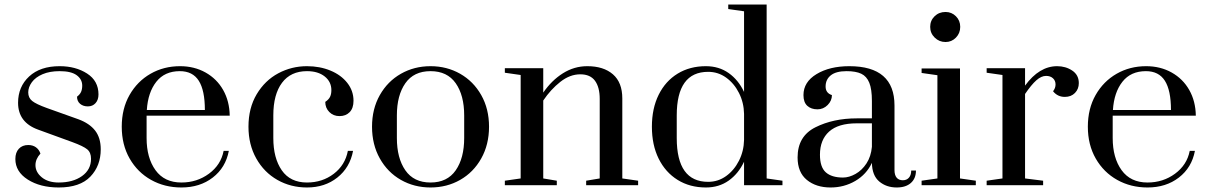

<svg xmlns="http://www.w3.org/2000/svg" viewBox="-20 -820 5354 850"><path d="M48 -116Q48 -145 63.5 -161.5Q79 -178 105 -178Q125 -178 139 -168Q153 -158 159 -140Q137 -116 137 -89Q137 -58 165 -35Q193 -12 240 -12Q303 -12 343 -40.5Q383 -69 383 -117Q383 -145 366 -159Q349 -173 300 -191L149 -246Q60 -278 60 -365Q60 -436 109 -481.5Q158 -527 244 -527Q315 -527 365.5 -494.5Q416 -462 416 -402Q416 -378 403 -363.5Q390 -349 369 -349Q348 -349 334.5 -360.5Q321 -372 321 -392Q334 -402 339 -413.5Q344 -425 344 -441Q344 -469 319.5 -487Q295 -505 244 -505Q200 -505 168.5 -491.5Q137 -478 121 -456Q105 -434 105 -411Q105 -387 122.5 -373Q140 -359 187 -342L327 -292Q376 -274 401 -242Q426 -210 426 -159Q426 -86 380 -38Q334 10 240 10Q158 10 103 -25Q48 -60 48 -116Z M519 -259Q519 -339 553.5 -399.5Q588 -460 646.5 -493.5Q705 -527 777 -527Q840 -527 890 -499Q940 -471 968 -421.5Q996 -372 997 -308H629V-209Q629 -121 668.5 -66.5Q708 -12 783 -12Q852 -12 905 -51Q958 -90 970 -152H993Q979 -78 922 -34Q865 10 783 10Q709 10 649 -23.5Q589 -57 554 -118Q519 -179 519 -259ZM887 -333Q887 -420 860 -462.5Q833 -505 776 -505Q709 -505 672 -458Q635 -411 630 -333Z M1080 -259Q1080 -342 1116.5 -403Q1153 -464 1212 -495.5Q1271 -527 1339 -527Q1396 -527 1443 -507.5Q1490 -488 1517.5 -453Q1545 -418 1545 -374Q1545 -341 1528 -323.5Q1511 -306 1483 -306Q1456 -306 1438 -324Q1420 -342 1420 -369Q1435 -379 1441 -391Q1447 -403 1447 -421Q1447 -458 1417.5 -481.5Q1388 -505 1339 -505Q1267 -505 1228.5 -453.5Q1190 -402 1190 -309V-209Q1190 -120 1227.5 -66Q1265 -12 1339 -12Q1407 -12 1457.5 -50.5Q1508 -89 1520 -152H1543Q1529 -78 1473.5 -34Q1418 10 1339 10Q1267 10 1208 -23.5Q1149 -57 1114.5 -118.5Q1080 -180 1080 -259Z M1627 -259Q1627 -338 1661.5 -399Q1696 -460 1755 -493.5Q1814 -527 1886 -527Q1958 -527 2017 -493.5Q2076 -460 2110.5 -399Q2145 -338 2145 -259Q2145 -180 2110.5 -118.5Q2076 -57 2017 -23.5Q1958 10 1886 10Q1814 10 1755 -23.5Q1696 -57 1661.5 -118.5Q1627 -180 1627 -259ZM2035 -209V-309Q2035 -398 1997.5 -451.5Q1960 -505 1886 -505Q1812 -505 1774.5 -451.5Q1737 -398 1737 -309V-209Q1737 -120 1774.5 -66Q1812 -12 1886 -12Q1960 -12 1997.5 -66Q2035 -120 2035 -209Z M2215 -20 2285 -30V-488L2215 -498V-518H2385V-410Q2422 -464 2472 -495.5Q2522 -527 2580 -527Q2652 -527 2693.5 -491Q2735 -455 2735 -384V-30L2805 -20V0H2575V-20L2635 -30V-382Q2635 -434 2614 -462.5Q2593 -491 2549 -491Q2503 -491 2460.5 -457.5Q2418 -424 2385 -375V-30L2445 -20V0H2215Z M2866 -259Q2866 -340 2896 -400.5Q2926 -461 2980 -494Q3034 -527 3105 -527Q3163 -527 3206 -496.5Q3249 -466 3274 -413V-770L3204 -780V-800H3374V-30L3444 -20V0H3274V-104Q3249 -51 3206 -20.5Q3163 10 3105 10Q3034 10 2980 -23.5Q2926 -57 2896 -117.5Q2866 -178 2866 -259ZM3274 -201V-316Q3273 -366 3251.5 -408.5Q3230 -451 3194.5 -476.5Q3159 -502 3115 -502Q2976 -502 2976 -309V-209Q2976 -15 3115 -15Q3159 -15 3194.5 -40.5Q3230 -66 3251.5 -108.5Q3273 -151 3274 -201Z M3511 -123Q3511 -217 3590 -256.5Q3669 -296 3773 -296H3840V-373Q3840 -425 3828.5 -453.5Q3817 -482 3793 -493.5Q3769 -505 3728 -505Q3681 -505 3658 -486.5Q3635 -468 3635 -437Q3635 -408 3663 -399Q3663 -374 3644 -355Q3625 -336 3599 -336Q3571 -336 3554 -351.5Q3537 -367 3537 -399Q3537 -457 3595 -492Q3653 -527 3740 -527Q3940 -527 3940 -353V-67Q3940 -45 3949.5 -33.5Q3959 -22 3977 -22Q3994 -22 4004 -33.5Q4014 -45 4014 -65H4035Q4035 -30 4012.5 -10Q3990 10 3950 10Q3904 10 3872.5 -16.5Q3841 -43 3840 -99Q3816 -48 3766.5 -19Q3717 10 3657 10Q3593 10 3552 -23.5Q3511 -57 3511 -123ZM3840 -170V-274H3773Q3691 -274 3650.5 -237.5Q3610 -201 3610 -135Q3610 -80 3636 -57Q3662 -34 3712 -34Q3739 -34 3767.5 -50Q3796 -66 3816 -96.5Q3836 -127 3840 -170Z M4098 -701Q4098 -729 4117.5 -748Q4137 -767 4166 -767Q4193 -767 4212 -748Q4231 -729 4231 -701Q4231 -673 4212 -653.5Q4193 -634 4166 -634Q4138 -634 4118 -653.5Q4098 -673 4098 -701ZM4060 0V-20L4130 -30V-487L4060 -497V-517H4230V-30L4300 -20V0Z M4348 -20 4418 -30V-488L4348 -498V-518H4518V-441Q4581 -527 4660 -527Q4698 -527 4727 -507.5Q4756 -488 4756 -452Q4756 -426 4739 -408.5Q4722 -391 4694 -391Q4662 -391 4642 -416Q4653 -430 4653 -446Q4653 -463 4641.5 -473.5Q4630 -484 4611 -484Q4590 -484 4568 -464.5Q4546 -445 4518 -404V-30L4598 -20V0H4348Z M4796 -259Q4796 -339 4830.5 -399.5Q4865 -460 4923.5 -493.5Q4982 -527 5054 -527Q5117 -527 5167 -499Q5217 -471 5245 -421.5Q5273 -372 5274 -308H4906V-209Q4906 -121 4945.5 -66.5Q4985 -12 5060 -12Q5129 -12 5182 -51Q5235 -90 5247 -152H5270Q5256 -78 5199 -34Q5142 10 5060 10Q4986 10 4926 -23.5Q4866 -57 4831 -118Q4796 -179 4796 -259ZM5164 -333Q5164 -420 5137 -462.5Q5110 -505 5053 -505Q4986 -505 4949 -458Q4912 -411 4907 -333Z"/></svg>

Font: Prata
Style: Regular
Weight: 400
Designer: Ivan Petrov
Foundry: Cyreal
Version: Version 2.000